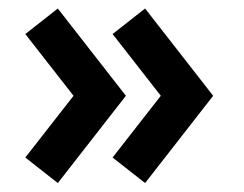

<svg xmlns="http://www.w3.org/2000/svg" viewBox="-20 -442 560 440"><path d="M312.5 -22.5 238 -81 348.5 -222.5 238 -364 312.5 -422.5 468.5 -222.5ZM112.5 -22.5 38 -81 148.5 -222.5 38 -364 112.5 -422.5 268.5 -222.5Z"/></svg>

Font: Lucymar Sans
Style: Bold
Weight: 700
Foundry: The League of Moveable Type (original font) / Main changes by Cristiano Sobral with portions from Mirco Monsees
Version: Version 2.001;August 30, 2020;FontCreator 13.0.0.2681 64-bit